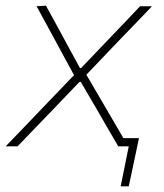

<svg xmlns="http://www.w3.org/2000/svg" viewBox="-37 -516 578 677"><path d="M-17 0Q14.5 -32.5 37.8 -56.8Q61 -81 81.8 -102.8Q102.5 -124.5 126 -149L224 -251L172 -347Q151 -385.5 134 -417Q117 -448.5 92 -494L125 -496Q146 -458 163 -426.8Q180 -395.5 197 -364L245 -276H249L333 -364Q365.5 -398 393.8 -427.5Q422 -457 457 -494H499Q468.5 -462 446.5 -439.2Q424.5 -416.5 405 -396.2Q385.5 -376 361.5 -351L267.5 -252.5L328 -149Q345.5 -119 361.8 -91.2Q378 -63.5 398 -29H453Q448.5 -7.5 444 14Q439.5 35.5 434.5 58.5Q430 80 425.8 100Q421.5 120 417 141H388.5L417 0H380Q359 -36 342 -65.2Q325 -94.5 304 -131L248 -227H243L153 -133Q118.5 -97.5 89.5 -67.2Q60.5 -37 25 0Z"/></svg>

Font: Commissioner Thin
Style: Italic
Weight: 100
Italic angle: -12°
Designer: Kostas Bartsokas
Foundry: Kostas Bartsokas
Version: Version 1.000; ttfautohint (v1.8.3)